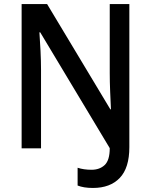

<svg xmlns="http://www.w3.org/2000/svg" viewBox="-20 -827 746 950"><path d="M440 103Q394 103 364 91V3Q379 8 396.5 10.5Q414 13 433 13Q473 13 498 -10.5Q523 -34 523 -94L179 -667H175Q178 -628 180.5 -575.5Q183 -523 183 -482V-93H87V-807H213L526 -286H529Q527 -325 525 -374.5Q523 -424 523 -465V-807H620V-99Q620 4 572.5 53.5Q525 103 440 103Z"/></svg>

Font: Noto Sans Telugu UI SemiCondensed Medium
Style: Regular
Weight: 500
Width: 4
Designer: Jelle Bosma - Monotype Design Team
Foundry: Monotype Imaging Inc.
Version: Version 2.005; ttfautohint (v1.8.4.7-5d5b)